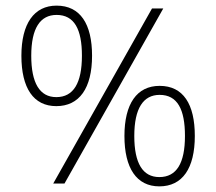

<svg xmlns="http://www.w3.org/2000/svg" viewBox="-20 -652 768 682"><path d="M180 -275C262 -275 307 -339 307 -454C307 -567 265 -632 181 -632C101 -632 56 -568 56 -454C56 -339 99 -275 180 -275ZM520 -622 169 0H209L560 -622ZM180 -307C121 -307 91 -357 91 -454C91 -552 123 -599 181 -599C244 -599 271 -548 271 -454C271 -357 241 -307 180 -307ZM546 10C628 10 672 -54 672 -169C672 -282 631 -347 547 -347C466 -347 422 -283 422 -169C422 -55 465 10 546 10ZM546 -23C487 -23 457 -72 457 -169C457 -267 489 -315 547 -315C610 -315 637 -264 637 -169C637 -72 607 -23 546 -23Z"/></svg>

Font: Noto Sans Devanagari SemiCondensed ExtraLight
Style: Regular
Weight: 200
Width: 4
Designer: Jelle Bosma - Monotype Design Team
Foundry: Monotype Imaging Inc.
Version: Version 2.004